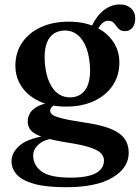

<svg xmlns="http://www.w3.org/2000/svg" viewBox="-20 -576 613 842"><path d="M349 -39Q279 -49.5 247.8 -58Q216.5 -66.5 208.2 -74.2Q200 -82 200 -90Q200 -99 207 -106.8Q214 -114.5 231 -122L219 -129.5Q174 -124 148.2 -111Q122.5 -98 112 -80.5Q101.5 -63 101.5 -43.5Q101.5 -21 115.2 -4.5Q129 12 167.8 25.2Q206.5 38.5 281 50Q342 59.5 375.5 70.8Q409 82 422.5 95.8Q436 109.5 436 127.5Q436 151 420.8 168Q405.5 185 373.2 194Q341 203 289.5 203Q199.5 203 162.5 176Q125.5 149 125.5 105.5Q125.5 79 149.2 57.5Q173 36 219.5 29.5L210.5 15Q109.5 27 70 59Q30.5 91 30.5 131Q30.5 164 53.8 189.8Q77 215.5 129.2 230.2Q181.5 245 269.5 245Q403 245 473.8 202.5Q544.5 160 544.5 94Q544.5 58 526 32Q507.5 6 464.8 -11.2Q422 -28.5 349 -39ZM366.5 -430.5 396 -425.5Q415 -461 427.2 -473Q439.5 -485 454.5 -485Q468 -485 475.8 -478.2Q483.5 -471.5 489.8 -462.2Q496 -453 504.5 -446.2Q513 -439.5 527.5 -439.5Q548.5 -439.5 560.8 -454.5Q573 -469.5 573 -494.5Q573 -523.5 554.2 -540Q535.5 -556.5 505 -556.5Q469.5 -556.5 437.8 -533.2Q406 -510 383 -463ZM503.5 -302Q503.5 -353 476.2 -393.5Q449 -434 399.2 -457.5Q349.5 -481 281.5 -481Q212 -481 159.2 -456.8Q106.5 -432.5 77 -389Q47.5 -345.5 47.5 -287.5Q47.5 -237 74.8 -196.2Q102 -155.5 152 -132Q202 -108.5 269.5 -108.5Q339.5 -108.5 392 -132.8Q444.5 -157 474 -200.8Q503.5 -244.5 503.5 -302ZM259.5 -442Q306.5 -444.5 336.8 -405.8Q367 -367 373.5 -296Q380 -227 358.5 -189.2Q337 -151.5 291.5 -149Q260 -147.5 235.8 -164.5Q211.5 -181.5 196.5 -215Q181.5 -248.5 177 -295.5Q173 -341.5 181 -373.8Q189 -406 209 -423.2Q229 -440.5 259.5 -442Z"/></svg>

Font: Fraunces Medium
Style: Regular
Weight: 500
Version: Version 1.000;[b76b70a41]